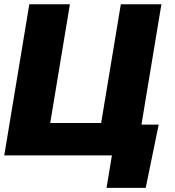

<svg xmlns="http://www.w3.org/2000/svg" viewBox="-20 -748 843 924"><path d="M636.2 0H0.5L121.1 -727.5H316.4L221.7 -156.2H466.8L561.5 -727.5H756.8ZM492.7 156.2 518.6 0H471.7L496.6 -148.4H743.7L681.2 156.2Z"/></svg>

Font: Inter 18pt Black
Style: Italic
Weight: 900
Italic angle: -9.3988°
Designer: Rasmus Andersson
Foundry: rsms
Version: Version 4.001;git-66647c0bb